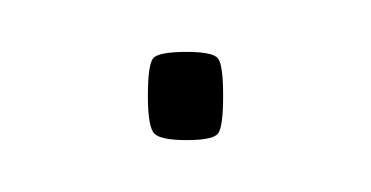

<svg xmlns="http://www.w3.org/2000/svg" viewBox="-20 -324 143 74"><path d="M37 -287Q37 -299 39 -301.5Q41 -304 52 -304Q62 -304 64 -301.5Q66 -299 66 -287Q66 -275 64 -272.5Q62 -270 52 -270Q42 -270 39.5 -272.5Q37 -275 37 -287Z"/></svg>

Font: Georama Condensed Thin
Style: Regular
Weight: 100
Width: 3
Designer: Jean-Baptiste Levee
Foundry: Production Type
Version: Version 1.000